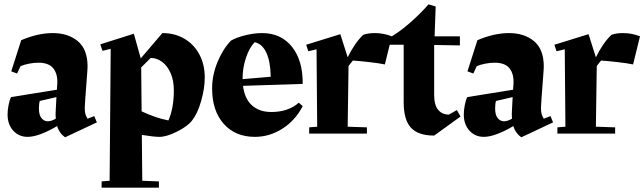

<svg xmlns="http://www.w3.org/2000/svg" viewBox="-20 -618 2980 888"><path d="M428 -52 281 17Q254 -2 244 -35Q208 -13 171.5 1Q135 15 108 15Q67 15 41 -14Q15 -43 15 -88Q15 -108 19.5 -131.5Q24 -155 31 -169L243 -203L245 -232Q247 -277 226 -302.5Q205 -328 158 -328Q137 -328 114 -323.5Q91 -319 75 -312L59 -278L32 -288L78 -432Q155 -465 224 -465Q295 -465 340 -427.5Q385 -390 385 -310L384 -290L374 -155L372 -119Q372 -101 375 -90.5Q378 -80 385 -69L416 -81ZM238 -69 237 -90 238 -112 241 -169 164 -151Q160 -138 160 -116Q160 -86 172 -71.5Q184 -57 201 -57Q217 -57 238 -69Z M927 -260Q927 -209 910.5 -151.5Q894 -94 870 -63Q851 -36 801 -10.5Q751 15 717 15Q692 15 636 6L638 218L715 221V250H450V221L487 218L492 -392L454 -383L444 -413L599 -462L631 -348L731 -465Q789 -465 833.5 -438.5Q878 -412 902.5 -365.5Q927 -319 927 -260ZM784 -200Q784 -246 769 -280Q754 -314 729.5 -332Q705 -350 677 -350L633 -306L635 -103Q701 -72 759 -61Q784 -118 784 -200Z M1380 -230 1104 -221Q1111 -162 1145 -131Q1179 -100 1235 -100Q1313 -100 1362 -143L1380 -127Q1345 -60 1285.5 -22.5Q1226 15 1159 15Q1068 15 1014.5 -45.5Q961 -106 961 -209Q961 -270 985.5 -330Q1010 -390 1048 -430Q1074 -445 1115 -455Q1156 -465 1192 -465Q1280 -465 1330.5 -401.5Q1381 -338 1380 -230ZM1232 -263Q1231 -333 1212 -374Q1193 -415 1158 -423Q1133 -397 1117.5 -350.5Q1102 -304 1102 -255V-252Z M1592 -313 1588 -32 1677 -29V0H1410V-29L1447 -32L1444 -390L1406 -381L1396 -411L1554 -460L1588 -353Q1621 -420 1660 -457Q1682 -465 1713 -465Q1755 -465 1792 -450L1760 -320Q1731 -326 1686 -331Q1641 -336 1612 -338Z M2110 -79 1988 9Q1914 9 1880.5 -27.5Q1847 -64 1847 -145V-411H1780V-443Q1822 -466 1871.5 -508.5Q1921 -551 1962 -598L1995 -588L1990 -450H2107V-408L1988 -410V-180Q1988 -132 2006.5 -110Q2025 -88 2056 -88L2093 -109Z M2538 -52 2391 17Q2364 -2 2354 -35Q2318 -13 2281.5 1Q2245 15 2218 15Q2177 15 2151 -14Q2125 -43 2125 -88Q2125 -108 2129.5 -131.5Q2134 -155 2141 -169L2353 -203L2355 -232Q2357 -277 2336 -302.5Q2315 -328 2268 -328Q2247 -328 2224 -323.5Q2201 -319 2185 -312L2169 -278L2142 -288L2188 -432Q2265 -465 2334 -465Q2405 -465 2450 -427.5Q2495 -390 2495 -310L2494 -290L2484 -155L2482 -119Q2482 -101 2485 -90.5Q2488 -80 2495 -69L2526 -81ZM2348 -69 2347 -90 2348 -112 2351 -169 2274 -151Q2270 -138 2270 -116Q2270 -86 2282 -71.5Q2294 -57 2311 -57Q2327 -57 2348 -69Z M2740 -313 2736 -32 2825 -29V0H2558V-29L2595 -32L2592 -390L2554 -381L2544 -411L2702 -460L2736 -353Q2769 -420 2808 -457Q2830 -465 2861 -465Q2903 -465 2940 -450L2908 -320Q2879 -326 2834 -331Q2789 -336 2760 -338Z"/></svg>

Font: Rakkas
Style: Regular
Weight: 400
Designer: Zeynep Akay
Foundry: Zeynep Akay
Version: Version 2.000